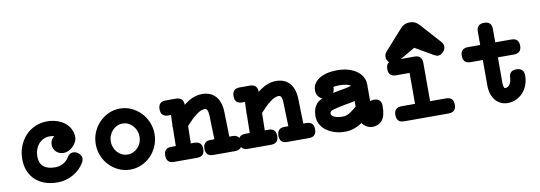

<svg xmlns="http://www.w3.org/2000/svg" viewBox="-58 -1110 4331 1539"><g transform="rotate(-10 2107.0 -340.5)"><path d="M424.3 -138.2Q441.9 -169.9 474.1 -169.9Q487.3 -169.9 499 -164.3Q510.7 -158.7 519.8 -149.9Q528.8 -141.1 534.2 -130.6Q539.6 -120.1 539.6 -110.4Q539.6 -94.2 529.8 -77.1V-77.6Q513.2 -48.3 489 -25.4Q464.8 -2.4 436 13.4Q407.2 29.3 374.8 37.6Q342.3 45.9 309.6 45.9Q253.4 45.9 207.8 29.8Q162.1 13.7 129.9 -16.6Q97.7 -46.9 80.1 -89.8Q62.5 -132.8 62.5 -186.5Q62.5 -242.2 81.3 -290.5Q100.1 -338.9 133.1 -374.5Q166 -410.2 211.4 -430.4Q256.8 -450.7 309.6 -450.7Q355 -450.7 391.8 -438.2Q428.7 -425.8 455.1 -404.3Q481.4 -382.8 496.1 -353.5Q510.7 -324.2 511.7 -290.5V-288.1Q511.7 -267.6 501.7 -248.3Q491.7 -229 476.1 -213.6Q460.4 -198.2 440.4 -188.5Q420.4 -178.7 400.9 -178.2Q383.3 -178.2 367.7 -183.8Q352.1 -189.5 340.1 -200.2Q328.1 -210.9 321.3 -226.3Q314.5 -241.7 314.5 -261.2Q314.5 -280.8 323.5 -297.1Q332.5 -313.5 347.2 -324.7Q330.1 -328.6 309.6 -328.6Q281.7 -328.6 258.8 -317.4Q235.8 -306.2 219.5 -286.9Q203.1 -267.6 194.1 -241.7Q185.1 -215.8 185.1 -186.5Q185.1 -131.8 217.5 -104.2Q250 -76.7 309.6 -76.7Q347.7 -76.7 377.4 -93Q407.2 -109.4 424.3 -138.2Z M902.8 -450.7Q951.7 -450.7 995.1 -430.9Q1038.6 -411.1 1071.3 -377.4Q1104 -343.8 1123 -298.6Q1142.1 -253.4 1142.1 -202.6Q1142.1 -151.4 1123.3 -106.2Q1104.5 -61 1071.8 -27.1Q1039.1 6.8 995.6 26.4Q952.1 45.9 902.8 45.9Q853.5 45.9 810.1 26.4Q766.6 6.8 733.9 -26.9Q701.2 -60.5 682.4 -105.7Q663.6 -150.9 663.6 -202.6Q663.6 -253.4 682.6 -298.6Q701.7 -343.8 734.4 -377.4Q767.1 -411.1 810.5 -430.9Q854 -450.7 902.8 -450.7ZM984.9 -292.5Q950.2 -328.6 902.8 -328.6Q878.9 -328.6 857.7 -318.6Q836.4 -308.6 820.6 -291.5Q804.7 -274.4 795.4 -251.5Q786.1 -228.5 786.1 -202.6Q786.1 -176.8 794.9 -154.1Q803.7 -131.3 819.6 -114Q835.4 -96.7 856.7 -86.7Q877.9 -76.7 902.8 -76.7Q927.2 -76.7 948.7 -86.7Q970.2 -96.7 986.1 -113.8Q1002 -130.9 1011 -153.8Q1020 -176.8 1020 -202.6Q1020 -253.9 984.4 -292.5Z M1276.4 -328.6Q1215.8 -328.6 1215.8 -389.6Q1215.8 -450.7 1276.4 -450.7H1359.4Q1389.2 -450.7 1405.3 -435.3Q1421.4 -419.9 1420.9 -389.6Q1460.9 -421.4 1497.3 -436Q1533.7 -450.7 1571.8 -450.7Q1641.6 -450.7 1681.2 -406.7Q1720.7 -362.8 1723.6 -279.8L1728.5 -76.7H1752.9Q1814 -76.7 1814 -15.1Q1814 45.9 1752.9 45.9H1576.2Q1515.1 45.9 1515.1 -15.1Q1515.1 -76.7 1576.2 -76.7H1606.9Q1605.5 -127 1603.8 -176.3Q1602.1 -225.6 1601.1 -275.9Q1599.1 -302.7 1592.8 -315.7Q1586.4 -328.6 1571.8 -328.6Q1555.7 -328.6 1537.6 -320.3Q1519.5 -312 1500 -297.1Q1480.5 -282.2 1459.7 -262Q1439 -241.7 1418 -217.8Q1417.5 -197.8 1417.2 -181.2Q1417 -164.6 1416.5 -148.4Q1416 -132.3 1415.8 -115Q1415.5 -97.7 1415 -76.7H1444.3Q1505.9 -76.7 1505.9 -15.1Q1505.9 45.9 1444.3 45.9H1256.8Q1195.8 45.9 1195.8 -15.1Q1195.8 -76.7 1256.8 -76.7H1293Q1293.9 -114.3 1294.2 -151.1Q1294.4 -188 1295.4 -226.1Q1294.4 -229 1294.4 -231.7Q1294.4 -234.4 1294.4 -237.3V-239.3Q1294.4 -247.1 1295.9 -254.4Q1295.9 -266.6 1296.1 -274.9Q1296.4 -283.2 1296.9 -290.8Q1297.4 -298.3 1297.6 -306.9Q1297.9 -315.4 1297.9 -328.6Z M1878.4 -328.6Q1817.9 -328.6 1817.9 -389.6Q1817.9 -450.7 1878.4 -450.7H1961.4Q1991.2 -450.7 2007.3 -435.3Q2023.4 -419.9 2022.9 -389.6Q2063 -421.4 2099.4 -436Q2135.7 -450.7 2173.8 -450.7Q2243.7 -450.7 2283.2 -406.7Q2322.8 -362.8 2325.7 -279.8L2330.6 -76.7H2355Q2416 -76.7 2416 -15.1Q2416 45.9 2355 45.9H2178.2Q2117.2 45.9 2117.2 -15.1Q2117.2 -76.7 2178.2 -76.7H2209Q2207.5 -127 2205.8 -176.3Q2204.1 -225.6 2203.1 -275.9Q2201.2 -302.7 2194.8 -315.7Q2188.5 -328.6 2173.8 -328.6Q2157.7 -328.6 2139.6 -320.3Q2121.6 -312 2102.1 -297.1Q2082.5 -282.2 2061.8 -262Q2041 -241.7 2020 -217.8Q2019.5 -197.8 2019.3 -181.2Q2019 -164.6 2018.6 -148.4Q2018.1 -132.3 2017.8 -115Q2017.6 -97.7 2017.1 -76.7H2046.4Q2107.9 -76.7 2107.9 -15.1Q2107.9 45.9 2046.4 45.9H1858.9Q1797.9 45.9 1797.9 -15.1Q1797.9 -76.7 1858.9 -76.7H1895Q1896 -114.3 1896.2 -151.1Q1896.5 -188 1897.5 -226.1Q1896.5 -229 1896.5 -231.7Q1896.5 -234.4 1896.5 -237.3V-239.3Q1896.5 -247.1 1897.9 -254.4Q1897.9 -266.6 1898.2 -274.9Q1898.4 -283.2 1898.9 -290.8Q1899.4 -298.3 1899.7 -306.9Q1899.9 -315.4 1899.9 -328.6Z M2516.6 -248.5Q2495.1 -256.8 2482.2 -275.9Q2469.2 -294.9 2469.2 -320.8Q2469.2 -351.6 2484.1 -375.5Q2499 -399.4 2525.9 -416.3Q2552.7 -433.1 2589.8 -441.9Q2627 -450.7 2671.9 -450.7Q2719.2 -450.7 2759.3 -439.5Q2799.3 -428.2 2828.1 -408Q2856.9 -387.7 2873.3 -359.4Q2889.6 -331.1 2889.6 -297.4V-160.6Q2902.8 -166.5 2921.4 -166.5Q2949.7 -166.5 2965.3 -151.9Q2981 -137.2 2981 -106.4V-98.1Q2981 -24.9 2953.1 9.8Q2925.3 44.4 2876 45.9Q2850.1 45.9 2827.6 33.7Q2805.2 21.5 2791 0Q2721.2 45.9 2652.3 45.9Q2606.4 45.9 2567.1 33.9Q2527.8 22 2498.8 0.5Q2469.7 -21 2453.4 -51Q2437 -81.1 2437 -117.7Q2437 -217.3 2516.1 -248.5ZM2767.6 -183.6Q2750 -178.7 2731.7 -175.5Q2713.4 -172.4 2694.8 -168.9H2695.8Q2691.9 -168 2688.2 -167.7Q2684.6 -167.5 2680.7 -166.5Q2652.8 -161.1 2628.4 -155.5Q2604 -149.9 2583 -143.6Q2559.6 -136.2 2559.6 -117.7Q2559.6 -108.4 2566.7 -100.8Q2573.7 -93.3 2586.2 -87.9Q2598.6 -82.5 2615.5 -79.6Q2632.3 -76.7 2652.3 -76.7Q2681.6 -76.7 2709.5 -93.8Q2737.3 -110.8 2767.6 -138.2ZM2671.9 -328.6Q2640.1 -328.6 2619.6 -324.2V-319.8Q2619.6 -295.4 2607.9 -276.9Q2633.3 -282.7 2659.7 -287.1Q2686 -291 2712.2 -296.1Q2738.3 -301.3 2760.3 -309.1Q2749 -317.9 2724.9 -323.2Q2700.7 -328.6 2671.9 -328.6Z M3236.3 -694.3Q3266.1 -727.1 3306.2 -727.1H3316.4Q3354.5 -727.1 3385.7 -694.3L3533.7 -529.3Q3542 -519.5 3546.4 -510.7Q3550.8 -502 3550.8 -489.3Q3550.8 -475.6 3544.9 -463.9Q3539.1 -452.1 3530 -443.6Q3521 -435.1 3510.7 -430.2Q3500.5 -425.3 3491.7 -425.3Q3482.4 -425.3 3475.1 -428Q3467.8 -430.7 3459 -435.1L3311.5 -520.5Q3281.2 -503.4 3251.2 -485.6Q3221.2 -467.8 3190.9 -450.7H3301.8Q3362.8 -450.7 3362.8 -389.6V-76.7H3492.2Q3553.2 -76.7 3553.2 -15.1Q3553.2 45.9 3492.2 45.9H3130.4Q3069.3 45.9 3069.3 -15.1Q3069.3 -76.7 3130.4 -76.7H3240.2V-328.6H3130.4Q3069.3 -328.6 3069.3 -389.6Q3069.3 -428.2 3093.3 -441.9Q3084 -450.2 3078.1 -462.2Q3072.3 -474.1 3072.3 -488.3Q3072.3 -512.7 3090.3 -530.8L3088.9 -529.8Z M3736.8 -328.6Q3675.8 -328.6 3675.8 -389.6Q3675.8 -450.7 3736.8 -450.7H3836.4V-559.1Q3836.4 -620.6 3897.9 -620.6Q3959 -620.6 3959 -559.1V-450.7H4089.8Q4150.9 -450.7 4150.9 -389.6Q4150.9 -328.6 4089.8 -328.6H3959V-121.6Q3959 -101.1 3962.9 -88.4Q3966.8 -75.7 3974.1 -75.7Q3985.8 -75.7 3995.4 -81.3Q4004.9 -86.9 4011.7 -96.9Q4018.6 -106.9 4022.5 -120.6Q4026.4 -134.3 4026.9 -150.4Q4029.8 -208.5 4086.4 -208.5Q4148.9 -208.5 4148.9 -147.9Q4148.9 -105.5 4135.3 -69.8Q4121.6 -34.2 4097.7 -8.5Q4073.7 17.1 4042 31.5Q4010.3 45.9 3974.1 45.9Q3943.4 45.9 3918 33.9Q3892.6 22 3874.5 0Q3856.4 -22 3846.4 -53Q3836.4 -84 3836.4 -121.6V-328.6Z"/></g></svg>

Font: Erica Type
Style: Bold
Weight: 700
Designer: Peter Wiegel
Foundry: Peter Wiegel
Version: Version 1.000 2010 initial release